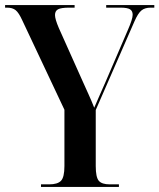

<svg xmlns="http://www.w3.org/2000/svg" viewBox="-21 -734 626 754"><path d="M140 0V-10H172Q205 -10 218.5 -24Q232 -38 232 -82V-303L67 -653Q53 -684 40.5 -694Q28 -704 7 -704H-1V-714H272V-704H252Q219 -704 207 -697.5Q195 -691 195 -675Q195 -659 210 -624L304 -414Q316 -387 327 -363Q338 -339 349 -311Q358 -332 369.5 -358Q381 -384 392 -409L481 -616Q500 -659 500 -676Q500 -691 489.5 -697.5Q479 -704 452 -704H396V-714H585V-704H571Q548 -704 534.5 -693Q521 -682 507 -650L355 -302V-82Q355 -38 367 -24Q379 -10 410 -10H446V0Z"/></svg>

Font: Noto Serif Display Condensed SemiBold
Style: Regular
Weight: 600
Width: 3
Designer: Monotype Design Team
Foundry: Monotype Imaging Inc.
Version: Version 2.009